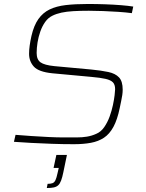

<svg xmlns="http://www.w3.org/2000/svg" viewBox="-20 -716 733 964"><path d="M351 8Q294 8 239.5 6Q185 4 137 1.5Q89 -1 50 -4L58 -39Q94 -36 138 -33Q182 -30 224.5 -28Q267 -26 299 -26Q336 -26 364.5 -26Q393 -26 417 -30Q441 -34 463 -44Q487 -54 503.5 -78Q520 -102 530.5 -131Q541 -160 547 -188.5Q553 -217 555.5 -238.5Q558 -260 558 -268Q558 -291 547 -302.5Q536 -314 510 -320Q484 -326 438 -330L243 -348Q174 -355 150 -381.5Q126 -408 126 -446Q126 -465 129 -487Q132 -509 138 -536Q150 -588 172.5 -620Q195 -652 229 -668.5Q263 -685 310.5 -690.5Q358 -696 421 -696Q464 -696 507 -694.5Q550 -693 587.5 -690Q625 -687 649 -683L642 -650Q612 -654 574.5 -656.5Q537 -659 498.5 -660.5Q460 -662 426 -662Q382 -662 348 -660Q314 -658 288.5 -652.5Q263 -647 243 -637Q222 -627 207 -606Q192 -585 182.5 -558Q173 -531 168.5 -503Q164 -475 164 -450Q164 -417 183.5 -403Q203 -389 253 -384L438 -367Q489 -362 524 -354.5Q559 -347 577.5 -327.5Q596 -308 596 -266Q596 -253 594 -239Q592 -225 588.5 -209Q585 -193 581 -173Q569 -115 549.5 -79Q530 -43 502 -24.5Q474 -6 436.5 1Q399 8 351 8ZM215 228 219 207Q235 207 244 203.5Q253 200 258.5 188.5Q264 177 269 153L275 127H249L263 62H316L298 149Q293 174 287 190Q281 206 272.5 214Q264 222 250.5 225Q237 228 215 228Z"/></svg>

Font: Saira SemiExpanded Thin
Style: Italic
Weight: 250
Width: 6
Italic angle: -12°
Designer: Hector Gatti with collaboration of the Omnibus-Type team
Foundry: Omnibus-Type
Version: Version 1.101